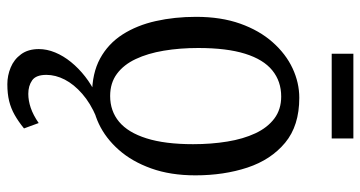

<svg xmlns="http://www.w3.org/2000/svg" viewBox="-255 -503 1006 536"><g transform="rotate(90 248.0 -235.0)"><path d="M27 -279.5Q27 -349 46 -402.5Q65 -456 97.8 -493Q130.5 -530 170.8 -548.8Q211 -567.5 253 -567.5Q331 -567.5 378.5 -528Q426 -488.5 447.8 -422.8Q469.5 -357 469.5 -277.5Q469.5 -208 450.2 -154.2Q431 -100.5 398.5 -63.8Q366 -27 325.8 -8Q285.5 11 243.5 11Q184.5 11 143.2 -11.5Q102 -34 76.2 -74.2Q50.5 -114.5 38.8 -167Q27 -219.5 27 -279.5ZM248 -39.5Q290 -39.5 320 -64.5Q350 -89.5 366.2 -141Q382.5 -192.5 382.5 -271Q382.5 -322 375.2 -366.5Q368 -411 352.2 -444.8Q336.5 -478.5 311 -497.8Q285.5 -517 249.5 -517Q207 -517 176.5 -492.2Q146 -467.5 130 -416.2Q114 -365 114 -285.5Q114 -234 121.5 -189.2Q129 -144.5 144.8 -111Q160.5 -77.5 186 -58.5Q211.5 -39.5 248 -39.5ZM215 247.5Q191 247.5 168.5 238.2Q146 229 131.5 209.2Q117 189.5 117 159.5Q117 137 126.5 114Q136 91 153.2 69.8Q170.5 48.5 193.5 30.5Q216.5 12.5 244 -0.5L270 -5L307 -1Q268 15.5 241.8 38.5Q215.5 61.5 202.2 87.2Q189 113 189 138.5Q189 167.5 204.2 178.2Q219.5 189 242 189Q261 189 281 182.2Q301 175.5 323.5 160L338.5 201Q319.5 216.5 301 227Q282.5 237.5 262 242.5Q241.5 247.5 215 247.5ZM366.5 -718.5V-658H130V-718.5Z"/></g></svg>

Font: Merriweather 24pt SemiCondensed Light
Style: Regular
Weight: 300
Width: 4
Designer: Eben Sorkin
Foundry: Eben Sorkin
Version: Version 2.100